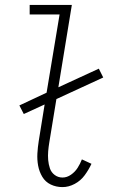

<svg xmlns="http://www.w3.org/2000/svg" viewBox="-20 -755 472 783"><path d="M235 8Q260 8 284.5 -5Q309 -18 325.5 -40.5Q342 -63 353 -87L314 -105Q307 -87 296.5 -70.5Q286 -54 269.5 -42.5Q253 -31 235 -31Q217 -31 203 -41.5Q189 -52 183.5 -68.5Q178 -85 176.5 -102.5Q175 -120 176.5 -138Q178 -156 181 -174L210 -351L401 -439L383 -475L218 -399L273 -735H101V-696H223L170 -377L59 -325L77 -290L162 -329L138 -180Q134 -155 132.5 -129.5Q131 -104 135.5 -79.5Q140 -55 152.5 -34Q165 -13 187 -2.5Q209 8 235 8Z"/></svg>

Font: Iosevka Sparkle Extralight
Style: Italic
Weight: 200
Italic angle: -9°
Designer: Belleve Invis
Foundry: Belleve Invis
Version: Version 4.5.0; ttfautohint (v1.8.3)